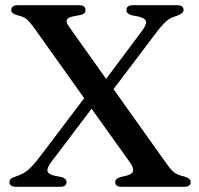

<svg xmlns="http://www.w3.org/2000/svg" viewBox="-20 -720 766 740"><path d="M622 -89Q641 -62.5 653.5 -53.8Q666 -45 693 -39Q715 -32 715 -18.5Q715 0 689.5 0H449.5Q424 0 424 -18Q424 -26 430.5 -31.2Q437 -36.5 457 -40.5Q487.5 -46.5 492.2 -58.2Q497 -70 483 -91L333 -301L179 -97.5Q160 -72.5 163.2 -60.2Q166.5 -48 191 -42.5L217.5 -37.5Q236.5 -31.5 236.5 -18.5Q236.5 0 211.5 0H42Q16.5 0 16.5 -18.5Q16.5 -25.5 21.8 -30.5Q27 -35.5 42.5 -40.5Q70.5 -49.5 88.8 -65.5Q107 -81.5 129.5 -110.5L304.5 -341.5L110 -614.5Q93.5 -637.5 81.8 -646.8Q70 -656 48 -661Q33 -665.5 28.2 -670Q23.5 -674.5 23.5 -681.5Q23.5 -700 49.5 -700H284.5Q309.5 -700 309.5 -681.5Q309.5 -666.5 291.5 -662.5L265 -657.5Q242 -653.5 237.8 -644Q233.5 -634.5 245.5 -618L389 -416L527 -600.5Q545 -624.5 542.5 -637.2Q540 -650 514.5 -656L486.5 -661.5Q467.5 -667 467.5 -681.5Q467.5 -700 492.5 -700H662Q687.5 -700 687.5 -681.5Q687.5 -667.5 658.5 -658Q636 -652 619.8 -637.2Q603.5 -622.5 579 -590L417.5 -376.5Z"/></svg>

Font: Fraunces 9pt S000
Style: Regular
Weight: 400
Version: Version 1.000; ttfautohint (v1.8.3)